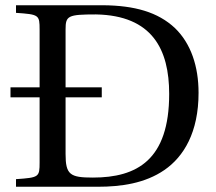

<svg xmlns="http://www.w3.org/2000/svg" viewBox="-20 -712 825 732"><path d="M20 -341H131V-93C131 -37 129 -35 41 -29V0H353C442 0 533 -13 607 -64C681 -115 737 -208 737 -358C737 -459 708 -546 647 -605C582 -666 493 -691 373 -692H41V-663C129 -657 131 -655 131 -599V-379H20ZM230 -125V-341H368V-379H230V-600C230 -652 239 -657 346 -657C561 -653 625 -523 625 -354C625 -102 502 -35 334 -35C247 -35 230 -46 230 -125Z"/></svg>

Font: Lingua Franca
Style: Regular
Weight: 400
Version: Version 1.19